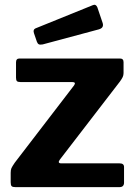

<svg xmlns="http://www.w3.org/2000/svg" viewBox="-20 -771 559 791"><path d="M44 0Q32 0 28 -4Q24 -8 24 -20V-59Q24 -71 27 -78Q30 -85 41 -101L285 -419Q295 -433 277 -433H64Q53 -433 49.5 -437Q46 -441 46 -451V-514Q46 -530 60 -530H474Q489 -530 489 -515V-470Q489 -461 485.5 -453.5Q482 -446 474 -435L227 -114Q215 -98 233 -98H473Q491 -98 491 -83V-18Q491 -10 486.5 -5Q482 0 471 0H44ZM381 -741 403 -676Q409 -656 387 -650L156 -588Q145 -586 140 -588.5Q135 -591 132 -599L120 -634Q115 -649 126 -654L363 -750Q375 -755 381 -741Z"/></svg>

Font: Libre Franklin
Style: Bold
Weight: 700
Designer: Pablo Impallari, Rodrigo Fuenzalida, Nhung Nguyen
Foundry: Impallari Type
Version: Version 3.000